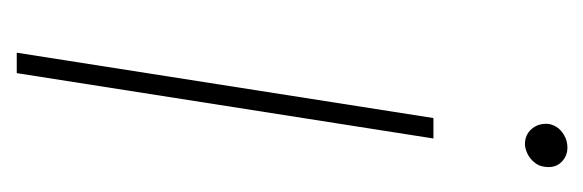

<svg xmlns="http://www.w3.org/2000/svg" viewBox="-260 -454 714 235"><g transform="rotate(90 97.5 -337.0)"><path d="M45 0 125 -510H150L70 0ZM157 -622Q146 -622 139 -629.5Q132 -637 132 -648Q132 -654 135.5 -660Q139 -666 146 -670Q153 -674 161 -674Q171 -674 178 -667.5Q185 -661 185 -651Q185 -641 180 -634.5Q175 -628 168.5 -625Q162 -622 157 -622Z"/></g></svg>

Font: MuseoModerno Thin
Style: Italic
Weight: 100
Italic angle: -9°
Designer: Pablo Cosgaya, Héctor Gatti, Marcela Romero, and the Authors of The MuseoModerno Project.
Foundry: Omnibus-Type Team
Version: Version 1.003